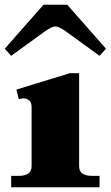

<svg xmlns="http://www.w3.org/2000/svg" viewBox="-27 -788 466 808"><path d="M-7 -583 156 -768H256L419 -583L392 -553L250 -656Q220 -677 206 -677Q192 -677 162 -656L20 -553ZM20 -48H52Q106 -48 106 -88V-337Q106 -357 96 -365.5Q86 -374 71 -374Q66 -374 52 -371L42 -411L267 -480H306V-88Q306 -48 360 -48H392V0H20Z"/></svg>

Font: Taviraj Black
Style: Regular
Weight: 900
Designer: Katatrad Team
Foundry: CadsonDemak
Version: Version 1.001